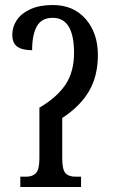

<svg xmlns="http://www.w3.org/2000/svg" viewBox="-20 -745 450 765"><path d="M61 -41H84Q110 -41 123.5 -55.5Q137 -70 137 -114V-316Q207 -357 241 -408Q275 -459 275 -534Q275 -674 190 -674Q146 -674 127 -640.5Q108 -607 108 -545Q69 -545 49 -559Q29 -573 29 -607Q29 -638 47 -665Q65 -692 101.5 -708.5Q138 -725 190 -725Q273 -725 321.5 -669Q370 -613 370 -526Q370 -442 334.5 -381.5Q299 -321 228 -275V-114Q228 -70 240.5 -55.5Q253 -41 281 -41H303V0H61Z"/></svg>

Font: Noto Serif Cond
Style: Regular
Weight: 400
Width: 3
Designer: Monotype Design Team
Foundry: Monotype Imaging Inc.
Version: Version 1.001